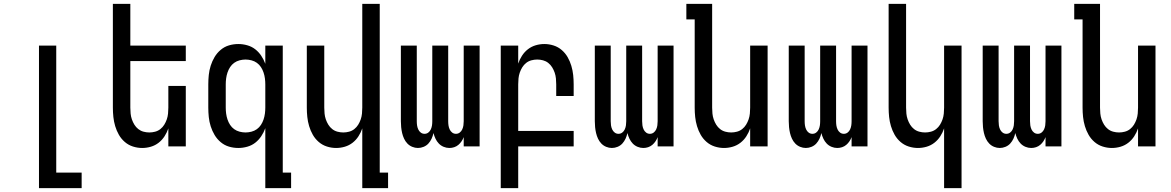

<svg xmlns="http://www.w3.org/2000/svg" viewBox="-20 -755 6040 990"><path d="M181 215V-520H270V135H401V215Z M713 8Q689 8 665.5 0.5Q642 -7 623.5 -23Q605 -39 593 -60Q581 -81 574 -104.5Q567 -128 564.5 -152Q562 -176 562 -200V-735H652V-520H938V-440H652V-200Q652 -185 653.5 -169.5Q655 -154 660 -139.5Q665 -125 673 -112Q681 -99 693 -89.5Q705 -80 720 -76Q735 -72 750 -72Q765 -72 780 -76Q795 -80 807 -89.5Q819 -99 827 -112Q835 -125 840 -139.5Q845 -154 846.5 -169.5Q848 -185 848 -200V-312H938V0H848V-93Q841 -72 828.5 -52.5Q816 -33 798 -19Q780 -5 758 1.5Q736 8 713 8Z M1246 -72Q1261 -72 1276.5 -76Q1292 -80 1304.5 -89Q1317 -98 1325.5 -111Q1334 -124 1339 -139Q1344 -154 1346 -169.5Q1348 -185 1348 -200V-320Q1348 -335 1346 -350.5Q1344 -366 1339 -381Q1334 -396 1325.5 -409Q1317 -422 1304.5 -431Q1292 -440 1276.5 -444Q1261 -448 1246 -448Q1231 -448 1215.5 -444Q1200 -440 1187.5 -431Q1175 -422 1166.5 -409Q1158 -396 1153 -381Q1148 -366 1146 -350.5Q1144 -335 1144 -320V-200Q1144 -185 1146 -169.5Q1148 -154 1153 -139Q1158 -124 1166.5 -111Q1175 -98 1187.5 -89Q1200 -80 1215.5 -76Q1231 -72 1246 -72ZM1348 215V-94Q1340 -72 1327 -52.5Q1314 -33 1296 -19Q1278 -5 1255 1.5Q1232 8 1209 8Q1184 8 1160.5 1Q1137 -6 1118 -22Q1099 -38 1086.5 -59Q1074 -80 1066.5 -103.5Q1059 -127 1056.5 -151.5Q1054 -176 1054 -200V-320Q1054 -344 1056.5 -368.5Q1059 -393 1066.5 -416.5Q1074 -440 1086.5 -461Q1099 -482 1118 -498Q1137 -514 1160.5 -521Q1184 -528 1209 -528Q1232 -528 1255 -521.5Q1278 -515 1296 -501Q1314 -487 1327 -467.5Q1340 -448 1348 -426V-520H1438V135H1481V215Z M1848 215V-93Q1841 -72 1828.5 -52.5Q1816 -33 1798 -19Q1780 -5 1758 1.5Q1736 8 1713 8Q1689 8 1665.5 0.5Q1642 -7 1623.5 -23Q1605 -39 1593 -60Q1581 -81 1574 -104.5Q1567 -128 1564.5 -152Q1562 -176 1562 -200V-520H1652V-200Q1652 -185 1653.5 -169.5Q1655 -154 1660 -139.5Q1665 -125 1673 -112Q1681 -99 1693 -89.5Q1705 -80 1720 -76Q1735 -72 1750 -72Q1765 -72 1780 -76Q1795 -80 1807 -89.5Q1819 -99 1827 -112Q1835 -125 1840 -139.5Q1845 -154 1846.5 -169.5Q1848 -185 1848 -200V-735H1938V135H1981V215Z M2135 8Q2120 8 2105.5 2Q2091 -4 2080.5 -15Q2070 -26 2063.5 -40Q2057 -54 2053.5 -69Q2050 -84 2048.5 -99.5Q2047 -115 2047 -130V-520H2129V-130Q2129 -119 2130.5 -108.5Q2132 -98 2136.5 -88Q2141 -78 2149.5 -71.5Q2158 -65 2169 -65Q2180 -65 2188.5 -71.5Q2197 -78 2201.5 -88Q2206 -98 2207.5 -108.5Q2209 -119 2209 -130V-520H2291V-130Q2291 -119 2292.5 -108.5Q2294 -98 2298.5 -88Q2303 -78 2311.5 -71.5Q2320 -65 2331 -65Q2342 -65 2350.5 -71.5Q2359 -78 2363.5 -88Q2368 -98 2369.5 -108.5Q2371 -119 2371 -130V-520H2453V0H2371V-48Q2367 -37 2360 -26.5Q2353 -16 2343.5 -8Q2334 0 2322 4Q2310 8 2297 8Q2282 8 2267.5 2Q2253 -4 2242.5 -15Q2232 -26 2225.5 -40Q2219 -54 2215 -69Q2212 -54 2205.5 -40Q2199 -26 2189 -15Q2179 -4 2164.5 2Q2150 8 2135 8Z M2562 215V-520H2652V-427Q2659 -448 2671.5 -467.5Q2684 -487 2702 -501Q2720 -515 2742 -521.5Q2764 -528 2787 -528Q2811 -528 2834.5 -520.5Q2858 -513 2876.5 -497Q2895 -481 2907 -460Q2919 -439 2926 -415.5Q2933 -392 2935.5 -368Q2938 -344 2938 -320V-260H2848V-320Q2848 -335 2846.5 -350.5Q2845 -366 2840 -380.5Q2835 -395 2827 -408Q2819 -421 2807 -430.5Q2795 -440 2780 -444Q2765 -448 2750 -448Q2735 -448 2720 -444Q2705 -440 2693 -430.5Q2681 -421 2673 -408Q2665 -395 2660 -380.5Q2655 -366 2653.5 -350.5Q2652 -335 2652 -320V-80H2938V0H2652V215Z M3135 8Q3120 8 3105.5 2Q3091 -4 3080.5 -15Q3070 -26 3063.5 -40Q3057 -54 3053.5 -69Q3050 -84 3048.5 -99.5Q3047 -115 3047 -130V-520H3129V-130Q3129 -119 3130.5 -108.5Q3132 -98 3136.5 -88Q3141 -78 3149.5 -71.5Q3158 -65 3169 -65Q3180 -65 3188.5 -71.5Q3197 -78 3201.5 -88Q3206 -98 3207.5 -108.5Q3209 -119 3209 -130V-520H3291V-130Q3291 -119 3292.5 -108.5Q3294 -98 3298.5 -88Q3303 -78 3311.5 -71.5Q3320 -65 3331 -65Q3342 -65 3350.5 -71.5Q3359 -78 3363.5 -88Q3368 -98 3369.5 -108.5Q3371 -119 3371 -130V-520H3453V0H3371V-48Q3367 -37 3360 -26.5Q3353 -16 3343.5 -8Q3334 0 3322 4Q3310 8 3297 8Q3282 8 3267.5 2Q3253 -4 3242.5 -15Q3232 -26 3225.5 -40Q3219 -54 3215 -69Q3212 -54 3205.5 -40Q3199 -26 3189 -15Q3179 -4 3164.5 2Q3150 8 3135 8Z M3713 8Q3689 8 3665.5 0.5Q3642 -7 3623.5 -23Q3605 -39 3593 -60Q3581 -81 3574 -104.5Q3567 -128 3564.5 -152Q3562 -176 3562 -200V-655H3519V-735H3652V-200Q3652 -185 3653.5 -169.5Q3655 -154 3660 -139.5Q3665 -125 3673 -112Q3681 -99 3693 -89.5Q3705 -80 3720 -76Q3735 -72 3750 -72Q3765 -72 3780 -76Q3795 -80 3807 -89.5Q3819 -99 3827 -112Q3835 -125 3840 -139.5Q3845 -154 3846.5 -169.5Q3848 -185 3848 -200V-520H3938V0H3848V-93Q3841 -72 3828.5 -52.5Q3816 -33 3798 -19Q3780 -5 3758 1.5Q3736 8 3713 8Z M4135 8Q4120 8 4105.5 2Q4091 -4 4080.5 -15Q4070 -26 4063.5 -40Q4057 -54 4053.5 -69Q4050 -84 4048.5 -99.5Q4047 -115 4047 -130V-520H4129V-130Q4129 -119 4130.5 -108.5Q4132 -98 4136.5 -88Q4141 -78 4149.5 -71.5Q4158 -65 4169 -65Q4180 -65 4188.5 -71.5Q4197 -78 4201.5 -88Q4206 -98 4207.5 -108.5Q4209 -119 4209 -130V-520H4291V-130Q4291 -119 4292.5 -108.5Q4294 -98 4298.5 -88Q4303 -78 4311.5 -71.5Q4320 -65 4331 -65Q4342 -65 4350.5 -71.5Q4359 -78 4363.5 -88Q4368 -98 4369.5 -108.5Q4371 -119 4371 -130V-520H4453V0H4371V-48Q4367 -37 4360 -26.5Q4353 -16 4343.5 -8Q4334 0 4322 4Q4310 8 4297 8Q4282 8 4267.5 2Q4253 -4 4242.5 -15Q4232 -26 4225.5 -40Q4219 -54 4215 -69Q4212 -54 4205.5 -40Q4199 -26 4189 -15Q4179 -4 4164.5 2Q4150 8 4135 8Z M4848 215V-93Q4841 -72 4828.5 -52.5Q4816 -33 4798 -19Q4780 -5 4758 1.5Q4736 8 4713 8Q4689 8 4665.5 0.5Q4642 -7 4623.5 -23Q4605 -39 4593 -60Q4581 -81 4574 -104.5Q4567 -128 4564.5 -152Q4562 -176 4562 -200V-735H4652V-200Q4652 -185 4653.5 -169.5Q4655 -154 4660 -139.5Q4665 -125 4673 -112Q4681 -99 4693 -89.5Q4705 -80 4720 -76Q4735 -72 4750 -72Q4765 -72 4780 -76Q4795 -80 4807 -89.5Q4819 -99 4827 -112Q4835 -125 4840 -139.5Q4845 -154 4846.5 -169.5Q4848 -185 4848 -200V-520H4938V215Z M5135 8Q5120 8 5105.5 2Q5091 -4 5080.5 -15Q5070 -26 5063.5 -40Q5057 -54 5053.5 -69Q5050 -84 5048.5 -99.5Q5047 -115 5047 -130V-520H5129V-130Q5129 -119 5130.5 -108.5Q5132 -98 5136.5 -88Q5141 -78 5149.5 -71.5Q5158 -65 5169 -65Q5180 -65 5188.5 -71.5Q5197 -78 5201.5 -88Q5206 -98 5207.5 -108.5Q5209 -119 5209 -130V-520H5291V-130Q5291 -119 5292.5 -108.5Q5294 -98 5298.5 -88Q5303 -78 5311.5 -71.5Q5320 -65 5331 -65Q5342 -65 5350.5 -71.5Q5359 -78 5363.5 -88Q5368 -98 5369.5 -108.5Q5371 -119 5371 -130V-520H5453V0H5371V-48Q5367 -37 5360 -26.5Q5353 -16 5343.5 -8Q5334 0 5322 4Q5310 8 5297 8Q5282 8 5267.5 2Q5253 -4 5242.5 -15Q5232 -26 5225.5 -40Q5219 -54 5215 -69Q5212 -54 5205.5 -40Q5199 -26 5189 -15Q5179 -4 5164.5 2Q5150 8 5135 8Z M5713 8Q5689 8 5665.5 0.5Q5642 -7 5623.5 -23Q5605 -39 5593 -60Q5581 -81 5574 -104.5Q5567 -128 5564.5 -152Q5562 -176 5562 -200V-655H5519V-735H5652V-200Q5652 -185 5653.5 -169.5Q5655 -154 5660 -139.5Q5665 -125 5673 -112Q5681 -99 5693 -89.5Q5705 -80 5720 -76Q5735 -72 5750 -72Q5765 -72 5780 -76Q5795 -80 5807 -89.5Q5819 -99 5827 -112Q5835 -125 5840 -139.5Q5845 -154 5846.5 -169.5Q5848 -185 5848 -200V-520H5938V0H5848V-93Q5841 -72 5828.5 -52.5Q5816 -33 5798 -19Q5780 -5 5758 1.5Q5736 8 5713 8Z"/></svg>

Font: Iosevka Custom Medium
Style: Regular
Weight: 500
Monospace: yes
Designer: Belleve Invis
Foundry: Belleve Invis
Version: Version 32.5.0; ttfautohint (v1.8.4)